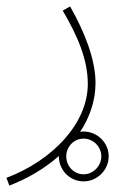

<svg xmlns="http://www.w3.org/2000/svg" viewBox="-25 -347 403 597"><path d="M4 230C59 209 113 178 158 138V139C158 182 192 217 235 217C277 217 313 182 313 139C313 97 278 62 235 62C231 62 228 62 224 63C254 18 272 -34 272 -89C272 -161 239 -246 193 -327L170 -314C216 -236 248 -162 248 -86C248 37 138 152 -5 206ZM235 195C205 195 181 170 181 139C181 109 205 84 235 84C265 84 290 109 290 139C290 170 264 195 235 195Z"/></svg>

Font: Noto Sans Arabic UI Th
Style: Regular
Weight: 100
Designer: Monotype Design Team, Nadine Chahine and Nizar Qandah
Foundry: Monotype Imaging Inc.
Version: Version 2.010